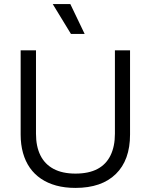

<svg xmlns="http://www.w3.org/2000/svg" viewBox="-20 -906 737 939"><path d="M349 13Q297 13 255 1.5Q213 -10 180.5 -32Q148 -54 126 -85.5Q104 -117 92.5 -158Q81 -199 81 -248V-660H156V-252Q156 -190 177.5 -146.5Q199 -103 242 -80Q285 -57 349 -57Q414 -57 456.5 -79.5Q499 -102 520.5 -146Q542 -190 542 -252V-660H616V-248Q616 -123 546.5 -55Q477 13 349 13ZM327 -740 238 -886H324L394 -740Z"/></svg>

Font: Bricolage Grotesque 24pt Light
Style: Regular
Weight: 300
Designer: Mathieu Triay
Foundry: Atelier Triay
Version: Version 1.001;gftools[0.9.33.dev8+g029e19f]